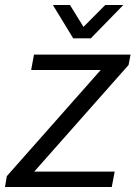

<svg xmlns="http://www.w3.org/2000/svg" viewBox="-32 -743 544 763"><path d="M458 -723.1 329.1 -590.8H258.8L178.2 -723.1H246.1L299.8 -636.2L386.2 -723.1ZM-12.2 0 -4.9 -43 368.2 -464.8H91.8L103 -525.9H486.8L479 -484.9L104 -61H423.8L412.1 0Z"/></svg>

Font: Archivo Light
Style: Italic
Weight: 300
Italic angle: -10°
Designer: Hector Gatti
Foundry: Omnibus-Type
Version: Version 2.001